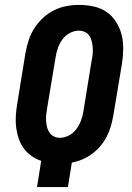

<svg xmlns="http://www.w3.org/2000/svg" viewBox="-20 -763 540 783"><path d="M131 0 148 -107Q127 -114 108.5 -127Q90 -140 77 -158Q64 -176 56.5 -197.5Q49 -219 46 -242.5Q43 -266 44.5 -290Q46 -314 50 -338L84 -548Q89 -574 97 -599Q105 -624 120 -647.5Q135 -671 155.5 -690Q176 -709 200 -721Q224 -733 250.5 -738Q277 -743 303 -743Q333 -743 362.5 -736.5Q392 -730 415 -714Q438 -698 453.5 -673.5Q469 -649 476 -621Q483 -593 482.5 -562.5Q482 -532 477 -501L442 -291Q438 -269 432 -248Q426 -227 415.5 -206.5Q405 -186 390 -168Q375 -150 356 -136Q337 -122 316 -113Q295 -104 273 -100L257 0ZM224 -201Q243 -201 261 -210.5Q279 -220 291 -236Q303 -252 310 -270.5Q317 -289 320 -308L354 -518Q357 -531 358 -544Q359 -557 358 -570Q357 -583 354 -595Q351 -607 344.5 -617Q338 -627 326.5 -632.5Q315 -638 302 -638Q283 -638 265 -628.5Q247 -619 235 -603Q223 -587 216.5 -568.5Q210 -550 207 -531L172 -321Q170 -308 168.5 -295Q167 -282 168 -269Q169 -256 172 -244Q175 -232 182 -222Q189 -212 200 -206.5Q211 -201 224 -201Z"/></svg>

Font: Iosevka Extrabold
Style: Italic
Weight: 800
Italic angle: -9°
Monospace: yes
Designer: Belleve Invis
Foundry: Belleve Invis
Version: Version 32.5.0; ttfautohint (v1.8.4)